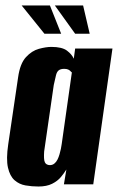

<svg xmlns="http://www.w3.org/2000/svg" viewBox="-20 -672 430 700"><path d="M120 8Q96 8 73 4Q50 0 33 -15Q16 -30 9 -61Q2 -92 10 -146L46 -390Q53 -440 74.5 -463.5Q96 -487 122 -494Q148 -501 167 -501Q206 -501 224 -487.5Q242 -474 249 -458L254 -495H390L320 0H213L222 -54Q214 -41 202 -26.5Q190 -12 170 -2Q150 8 120 8ZM162 -70Q171 -70 178 -75.5Q185 -81 189.5 -90Q194 -99 197 -109.5Q200 -120 202 -129.5Q204 -139 205 -147L242 -408Q240 -409 237 -412.5Q234 -416 228.5 -418.5Q223 -421 214 -421Q201 -421 194 -415.5Q187 -410 184 -397Q181 -384 176 -362L141 -120Q140 -106 140.5 -96Q141 -86 143.5 -80.5Q146 -75 151 -72.5Q156 -70 162 -70ZM307 -549H254L180 -652H283ZM203 -549H142L59 -652H162Z"/></svg>

Font: Alumni Sans ExtraBold
Style: Italic
Weight: 800
Italic angle: -8°
Designer: Robert E. Leuschke
Foundry: Robert E. Leuschke
Version: Version 1.016